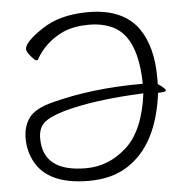

<svg xmlns="http://www.w3.org/2000/svg" viewBox="-52 -758 806 822"><g transform="rotate(-5 351.5 -347.0)"><path d="M627 -374Q659 -353 659 -344Q659 -337 629 -337H625Q597 -115 465 -31Q397 13 298 13Q122 13 67 -92Q43 -138 43 -191Q43 -244 69.5 -280Q96 -316 170 -335Q344 -381 558 -381H563Q560 -579 461 -630Q416 -653 354 -653Q292 -653 245 -633Q166 -597 124 -522Q123 -521 117.5 -521Q112 -521 95 -541Q78 -561 78 -572Q78 -602 156.5 -654.5Q235 -707 356 -707Q506 -707 572 -614Q627 -534 627 -404ZM105 -186Q105 -42 290 -42Q388 -42 465 -112Q542 -182 562 -340Q347 -331 215 -293Q152 -274 128.5 -251.5Q105 -229 105 -186Z"/></g></svg>

Font: LXGW WenKai Lite Light
Style: Regular
Weight: 300
Designer: LXGW / Fontworks Inc.
Foundry: LXGW / Fontworks Inc.
Version: Version 1.511; March 25, 2025